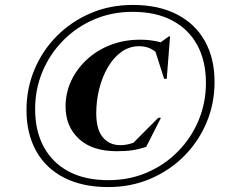

<svg xmlns="http://www.w3.org/2000/svg" viewBox="-20 -747 916 779"><path d="M518.5 -727Q623 -727 697.2 -689Q771.5 -651 811 -580.8Q850.5 -510.5 850.5 -414.5Q850.5 -327 818 -249.8Q785.5 -172.5 727 -113.8Q668.5 -55 589.8 -21.5Q511 12 419.5 12Q314.5 12 240.2 -26Q166 -64 126.8 -134.2Q87.5 -204.5 87.5 -300.5Q87.5 -388 120 -465.2Q152.5 -542.5 211 -601.2Q269.5 -660 348 -693.5Q426.5 -727 518.5 -727ZM420 -16Q504.5 -16 576.5 -47Q648.5 -78 702.2 -132.8Q756 -187.5 785.8 -258.8Q815.5 -330 815.5 -411Q815.5 -499 780.5 -563.8Q745.5 -628.5 679 -663.8Q612.5 -699 518 -699Q433.5 -699 361.5 -668Q289.5 -637 235.8 -582.2Q182 -527.5 152.2 -456.2Q122.5 -385 122.5 -304Q122.5 -216 157.5 -151.2Q192.5 -86.5 258.8 -51.2Q325 -16 420 -16ZM468.5 -158Q494.5 -158 521.5 -168L622 -269H633L573 -151Q544 -141.5 517.2 -137.5Q490.5 -133.5 454 -133.5Q353.5 -133.5 299.8 -184Q246 -234.5 246 -315Q246 -370 268.8 -418.8Q291.5 -467.5 332.2 -505.2Q373 -543 428.2 -564.5Q483.5 -586 549 -586Q592.5 -586 632 -575.5L665.5 -599.5H670L656.5 -427.5L646 -427L611 -536.5Q584 -559.5 544.5 -559.5Q505 -559.5 472.8 -536.5Q440.5 -513.5 417.8 -474.5Q395 -435.5 382.8 -387Q370.5 -338.5 370.5 -287Q370.5 -222.5 397 -190.2Q423.5 -158 468.5 -158Z"/></svg>

Font: Newsreader Display SemiBold
Style: Italic
Weight: 600
Italic angle: -17°
Designer: Hugues Gentile
Foundry: Production Type
Version: Version 1.001